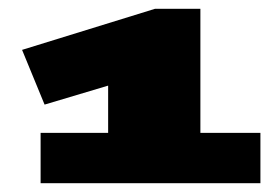

<svg xmlns="http://www.w3.org/2000/svg" viewBox="-20 -785 634 435"><path d="M72 -370V-484H225V-591L81 -548L30 -672L331 -765H434V-484H570V-370Z"/></svg>

Font: Georama Extra Expanded ExtraBold
Style: Regular
Weight: 800
Width: 8
Designer: Jean-Baptiste Levee
Foundry: Production Type
Version: Version 1.000